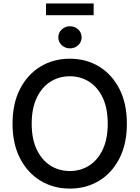

<svg xmlns="http://www.w3.org/2000/svg" viewBox="-20 -1076 804 1106"><path d="M382.3 10.3Q287.6 10.3 212.9 -35.2Q138.2 -80.6 95.2 -164.3Q52.2 -248 52.2 -363.3Q52.2 -479.5 95.2 -563.2Q138.2 -647 212.9 -692.4Q287.6 -737.8 382.3 -737.8Q477.1 -737.8 551.3 -692.4Q625.5 -647 668.2 -563.2Q710.9 -479.5 710.9 -363.3Q710.9 -248 668.2 -164.1Q625.5 -80.1 551.3 -34.9Q477.1 10.3 382.3 10.3ZM382.3 -90.8Q444.3 -90.8 493.7 -122.3Q543 -153.8 571.8 -214.6Q600.6 -275.4 600.6 -363.3Q600.6 -452.1 571.8 -512.9Q543 -573.7 493.7 -605.2Q444.3 -636.7 382.3 -636.7Q319.8 -636.7 270.3 -605.2Q220.7 -573.7 191.7 -512.7Q162.6 -451.7 162.6 -363.3Q162.6 -275.4 191.7 -214.6Q220.7 -153.8 270.3 -122.3Q319.8 -90.8 382.3 -90.8ZM382.8 -797.4Q355.5 -797.4 335.7 -815.9Q315.9 -834.5 315.9 -860.8Q315.9 -887.7 335.7 -906.2Q355.5 -924.8 382.8 -924.8Q411.1 -924.8 430.7 -906.2Q450.2 -887.7 450.2 -860.8Q450.2 -834.5 430.7 -815.9Q411.1 -797.4 382.8 -797.4ZM519.5 -1056.2V-988.3H245.1V-1056.2Z"/></svg>

Font: Inter 17pt Medium
Style: Regular
Weight: 500
Version: Version 4.001;git-66647c0bb